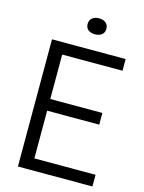

<svg xmlns="http://www.w3.org/2000/svg" viewBox="-135 -1001 809 1079"><g transform="rotate(15 270.0 -461.0)"><path d="M78.5 0V-740H507V-672H156V-413.5H459V-345.5H156V-68H512V0ZM304 -829.5Q279 -829.5 264.2 -841.8Q249.5 -854 249.5 -875.5Q249.5 -897.5 264.2 -910Q279 -922.5 304 -922.5Q329 -922.5 343.8 -910Q358.5 -897.5 358.5 -875.5Q358.5 -854 343.8 -841.8Q329 -829.5 304 -829.5Z"/></g></svg>

Font: Encode Sans SemiCondensed SemiCondensed
Style: Regular
Weight: 400
Width: 4
Designer: Multiple Designers
Foundry: Impallari Type
Version: Version 3.000; ttfautohint (v1.8.3) -l 8 -r 50 -G 200 -x 14 